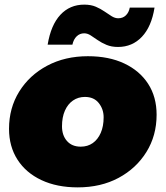

<svg xmlns="http://www.w3.org/2000/svg" viewBox="-20 -800 716 830"><path d="M316 10Q226 10 159 -21.5Q92 -53 55.5 -110Q19 -167 19 -243Q19 -333 63 -404Q107 -475 184 -516Q261 -557 360 -557Q451 -557 517.5 -525.5Q584 -494 620.5 -437.5Q657 -381 657 -304Q657 -214 613 -143Q569 -72 492.5 -31Q416 10 316 10ZM329 -166Q359 -166 381 -181.5Q403 -197 415.5 -225.5Q428 -254 428 -293Q428 -328 407 -354.5Q386 -381 347 -381Q318 -381 295.5 -365.5Q273 -350 260.5 -321.5Q248 -293 248 -254Q248 -215 269.5 -190.5Q291 -166 329 -166ZM490 -597Q462 -597 440.5 -606Q419 -615 402.5 -626.5Q386 -638 372 -647Q358 -656 344 -656Q325 -656 311.5 -643Q298 -630 293 -607H186Q200 -692 241 -736Q282 -780 344 -780Q373 -780 394 -771Q415 -762 431.5 -750.5Q448 -739 462.5 -730Q477 -721 491 -721Q511 -721 524 -733.5Q537 -746 541 -767H648Q635 -685 593.5 -641Q552 -597 490 -597Z"/></svg>

Font: Montserrat Thin Black
Style: Italic
Weight: 900
Italic angle: -11.3°
Version: Version 9.000